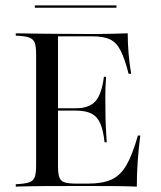

<svg xmlns="http://www.w3.org/2000/svg" viewBox="-20 -695 599 715"><path d="M38.7 0V-8.9Q71.8 -10.5 87.9 -15.7Q104 -21 109.3 -35.5Q114.5 -50 114.5 -78.2V-492.7Q114.5 -521.8 109.3 -535.9Q104 -550 87.5 -555.6Q71 -561.3 38.7 -562.1V-571Q79 -570.2 143.5 -569.4Q208.1 -568.5 293.5 -568.5Q318.5 -568.5 347.2 -568.5Q375.8 -568.5 403.6 -569.4Q431.5 -570.2 455.6 -571Q455.6 -533.1 458.9 -495.2Q462.1 -457.3 468.5 -420.2H458.9Q444.4 -477.4 428.6 -507.7Q412.9 -537.9 388.7 -548.8Q364.5 -559.7 325 -559.7H196V-76.6Q196 -49.2 200.8 -35.1Q205.6 -21 220.2 -16.1Q234.7 -11.3 263.7 -11.3H308.9Q362.1 -11.3 395.6 -26.6Q429 -41.9 451.2 -80.6Q473.4 -119.4 493.5 -190.3H502.4Q496 -140.3 492.7 -93.1Q489.5 -46 489.5 0Q453.2 -1.6 405.2 -2Q357.3 -2.4 291.9 -2.4Q207.3 -2.4 143.1 -2Q79 -1.6 38.7 0ZM170.2 -283.1V-291.9H326.6V-283.1ZM369.4 -165.3Q364.5 -210.5 353.2 -235.9Q341.9 -261.3 320.2 -272.2Q298.4 -283.1 262.9 -283.1V-291.9Q312.1 -291.9 335.5 -318.1Q358.9 -344.4 366.9 -408.9H375Q371.8 -360.5 372.2 -334.3Q372.6 -308.1 372.6 -287.1Q372.6 -269.4 373 -252Q373.4 -234.7 374.6 -214.1Q375.8 -193.5 377.4 -165.3ZM109.7 -666.1V-675H413.7V-666.1Z"/></svg>

Font: Playfair 144pt
Style: Regular
Weight: 400
Designer: Claus Eggers Sørensen
Foundry: Claus Eggers Sørensen
Version: Version 2.001;gftools[0.9.30]